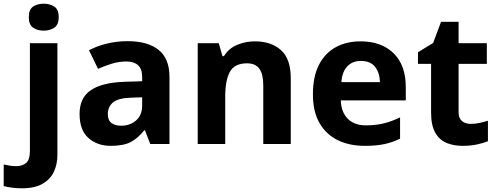

<svg xmlns="http://www.w3.org/2000/svg" viewBox="-84 -780 2695 1040"><path d="M72 -687Q72 -729 95.5 -744.5Q119 -760 153 -760Q186 -760 210 -744.5Q234 -729 234 -687Q234 -646 210 -630Q186 -614 153 -614Q119 -614 95.5 -630Q72 -646 72 -687ZM34 240Q9 240 -18.5 236.5Q-46 233 -64 228V111Q-46 115 -30 117.5Q-14 120 6 120Q36 120 57 103Q78 86 78 37V-546H227V59Q227 109 208 150Q189 191 146.5 215.5Q104 240 34 240Z M607 -557Q717 -557 775.5 -509.5Q834 -462 834 -364V0H730L701 -74H697Q662 -30 623 -10Q584 10 516 10Q443 10 395 -32.5Q347 -75 347 -163Q347 -250 408 -291.5Q469 -333 591 -337L686 -340V-364Q686 -407 663.5 -427Q641 -447 601 -447Q561 -447 523 -435.5Q485 -424 447 -407L398 -508Q442 -531 495.5 -544Q549 -557 607 -557ZM628 -251Q556 -249 528 -225Q500 -201 500 -162Q500 -128 520 -113.5Q540 -99 572 -99Q620 -99 653 -127.5Q686 -156 686 -208V-253Z M1297 -556Q1385 -556 1438 -508.5Q1491 -461 1491 -356V0H1342V-319Q1342 -378 1321 -407.5Q1300 -437 1254 -437Q1186 -437 1161 -390.5Q1136 -344 1136 -257V0H987V-546H1101L1121 -476H1129Q1155 -518 1200.5 -537Q1246 -556 1297 -556Z M1869 -556Q1982 -556 2048 -491.5Q2114 -427 2114 -308V-236H1762Q1764 -173 1799.5 -137Q1835 -101 1898 -101Q1951 -101 1994 -111.5Q2037 -122 2083 -144V-29Q2043 -9 1998.5 0.5Q1954 10 1891 10Q1809 10 1746 -20.5Q1683 -51 1647 -113Q1611 -175 1611 -269Q1611 -365 1643.5 -428.5Q1676 -492 1734 -524Q1792 -556 1869 -556ZM1870 -450Q1827 -450 1798.5 -422Q1770 -394 1765 -335H1974Q1973 -385 1948 -417.5Q1923 -450 1870 -450Z M2465 -109Q2490 -109 2513 -114Q2536 -119 2559 -126V-15Q2535 -5 2499.5 2.5Q2464 10 2422 10Q2373 10 2334.5 -6Q2296 -22 2273.5 -61.5Q2251 -101 2251 -171V-434H2180V-497L2262 -547L2305 -662H2400V-546H2553V-434H2400V-171Q2400 -140 2418 -124.5Q2436 -109 2465 -109Z"/></svg>

Font: Noto Sans Bamum
Style: Bold
Weight: 700
Designer: Monotype Design Team
Foundry: Monotype Imaging Inc.
Version: Version 2.002; ttfautohint (v1.8.4.7-5d5b)